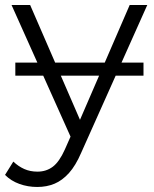

<svg xmlns="http://www.w3.org/2000/svg" viewBox="-40 -545 612 764"><path d="M108 199Q71 199 37.5 187Q4 175 -20 151L13 98Q33 117 56.5 127.5Q80 138 109 138Q144 138 170 118.5Q196 99 218 50L252 -27L260 -26L476 -525H546L283 63Q261 114 234.5 143.5Q208 173 177 186Q146 199 108 199ZM248 15 6 -525H80L294 -32ZM21 -244V-296H531V-244Z"/></svg>

Font: Montserrat Thin
Style: Regular
Weight: 400
Version: Version 9.000